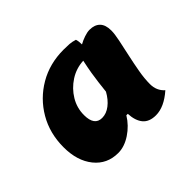

<svg xmlns="http://www.w3.org/2000/svg" viewBox="-104 -890 759 759"><g transform="rotate(-45 276.0 -510.0)"><path d="M179 -289Q117 -289 79.5 -335.5Q42 -382 42 -458Q42 -536 78 -597.5Q114 -659 175.5 -695Q237 -731 315 -731Q334 -731 347.5 -730Q361 -729 377 -724Q381 -712 381 -694Q395 -702 412.5 -708Q430 -714 443 -714Q471 -714 486.5 -698.5Q502 -683 502 -651Q502 -632 495.5 -601Q489 -570 481 -533.5Q473 -497 466.5 -460.5Q460 -424 460 -393Q460 -356 486 -333Q436 -289 390 -289Q353 -289 335 -310.5Q317 -332 315 -372H307Q285 -336 249.5 -312.5Q214 -289 179 -289ZM232 -432Q256 -432 278 -449Q300 -466 316 -495Q319 -521 321.5 -542.5Q324 -564 328 -588Q332 -612 339 -645Q298 -643 264 -621Q230 -599 209.5 -565Q189 -531 189 -491Q189 -432 232 -432Z"/></g></svg>

Font: Lemon
Style: Regular
Weight: 400
Designer: Eduardo Rodriguez Tunni
Foundry: Eduardo Rodriguez Tunni
Version: Version 1.003; ttfautohint (v1.8.4.7-5d5b);gftools[0.9.24]